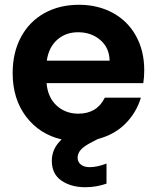

<svg xmlns="http://www.w3.org/2000/svg" viewBox="-20 -583 657 804"><path d="M584 -289Q584 -259 580 -235H175Q180 -175 217 -141Q254 -107 308 -107Q386 -107 419 -174H570Q551 -111 505 -65Q459 -19 390 -1L367 11Q333 28 319 43.5Q305 59 305 77Q305 95 318.5 106Q332 117 355 117Q387 117 426 102V186Q383 201 337 201Q278 201 237.5 173.5Q197 146 197 90Q197 39 238 1Q145 -21 89 -95Q33 -169 33 -277Q33 -363 68 -428Q103 -493 166 -528Q229 -563 311 -563Q390 -563 452.5 -529Q515 -495 549.5 -432.5Q584 -370 584 -289ZM439 -329Q438 -383 400 -415.5Q362 -448 307 -448Q255 -448 219.5 -416.5Q184 -385 176 -329Z"/></svg>

Font: Fz Poppins SemBd
Style: Regular
Weight: 600
Designer: Ninad Kale (Devanagari), Jonny Pinhorn (Latin)
Foundry: Indian Type Foundry
Version: Vit hóa bi Vntype.Com & FontZin.Com